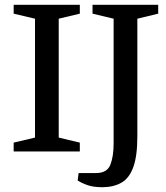

<svg xmlns="http://www.w3.org/2000/svg" viewBox="-20 -632 694 801"><path d="M37 0V-37L126 -58V-554L37 -575V-612H313V-575L225 -554V-58L313 -37V0ZM407 149Q370 149 345.5 140.5Q321 132 304 121L308 90H380Q427 90 440.5 55Q454 20 454 -33V-554L366 -575V-612H640V-575L553 -554V-63Q553 19 536 65.5Q519 112 486 130.5Q453 149 407 149Z"/></svg>

Font: Manuale Medium
Style: Regular
Weight: 500
Designer: Eduardo Tunni / Pablo Cosgaya
Foundry: Eduardo Tunni / Pablo Cosgaya
Version: Version 1.002